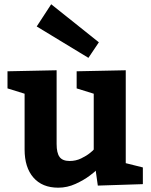

<svg xmlns="http://www.w3.org/2000/svg" viewBox="-20 -869 709 899"><path d="M15.1 -535.2 245.1 -540V-194.8Q245.1 -152.8 259 -134Q272.9 -115.2 306.2 -115.2Q335 -115.2 359.9 -127.2Q384.8 -139.2 401.9 -153.1Q418.9 -167 418.9 -168.9V-430.2L338.9 -455.1V-535.2L568.8 -540V-105L648.9 -85V-6.8L438 0L428.2 -69.8Q428.2 -67.9 400.6 -46.9Q373 -25.9 334 -8.1Q294.9 9.8 252.9 9.8Q177.7 9.8 136.5 -37.6Q95.2 -85 95.2 -168.9V-430.2L15.1 -455.1ZM442.9 -670.9 394 -598.1 151.9 -745.1 219.7 -849.1Z"/></svg>

Font: Kadwa
Style: Bold
Weight: 700
Designer: Sol Matas
Foundry: Sol Matas
Version: Version 1.001;PS 001.000;hotconv 1.0.70;makeotf.lib2.5.58329